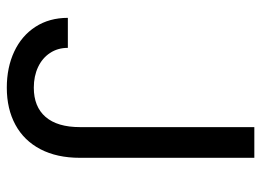

<svg xmlns="http://www.w3.org/2000/svg" viewBox="-120 -626 757 556"><g transform="rotate(90 258.0 -348.5)"><path d="M437.5 -707V-202.1Q437.5 -135.3 412.6 -87.6Q387.7 -40 341.8 -15.1Q295.9 9.8 234.4 9.8Q175.8 9.8 129.9 -11.7Q84 -33.2 58.1 -73.2Q32.2 -113.3 32.2 -167H119.1Q119.1 -137.7 134 -115.2Q148.9 -92.8 175 -80.6Q201.2 -68.4 234.4 -68.4Q289.6 -68.4 319.1 -102.5Q348.6 -136.7 348.6 -202.1V-707Z"/></g></svg>

Font: Pretendard GOV
Style: Regular
Weight: 400
Designer: Base glyphs from Inter by Rasmus Andersson; Hangeul glyphs from Noto Sans CJK(Source Han Sans) by Jang Soo-young and Kan
Foundry: Kil Hyung-jin
Version: Version 1.309